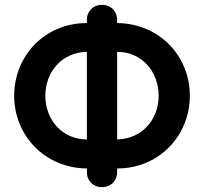

<svg xmlns="http://www.w3.org/2000/svg" viewBox="-20 -750 850 800"><path d="M771 -351C771 -516 645 -652 468 -654V-667C468 -704 441 -730 405 -730C369 -730 342 -704 342 -667V-654C166 -654 39 -517 39 -351C39 -187 165 -50 342 -48V-33C342 4 369 30 405 30C441 30 468 4 468 -33V-48C644 -48 771 -186 771 -351ZM641 -351C641 -251 571 -171 468 -169V-534C570 -534 641 -453 641 -351ZM169 -351C169 -452 239 -532 342 -534V-169C240 -169 169 -250 169 -351Z"/></svg>

Font: Hotpoint
Style: Bold
Weight: 700
Designer: Andrew Paglinawan, Luciano Perondi, Riccardo Olocco
Foundry: CAST Cooperativa Anonima Servizi Tipografici
Version: Version 1.000;PS 2.1;hotconv 16.6.51;makeotf.lib2.5.65220